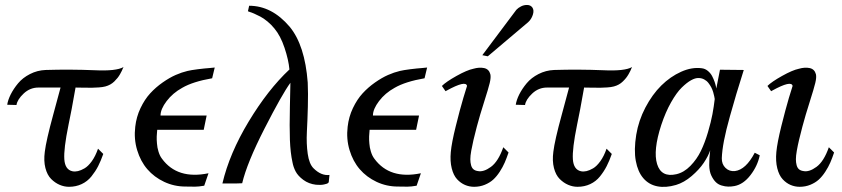

<svg xmlns="http://www.w3.org/2000/svg" viewBox="-20 -733 3366 768"><path d="M474.1 -464.8 471.7 -460Q469.7 -455.1 467.3 -449.7Q464.8 -444.3 460.2 -436.3Q455.6 -428.2 450.2 -421.4Q444.8 -414.6 437.3 -407.2Q429.7 -399.9 420.9 -395Q412.1 -390.1 401.4 -387.2Q390.6 -384.3 375 -383.3Q359.4 -382.3 348.4 -382.1Q337.4 -381.8 315.2 -382.3Q293 -382.8 282.2 -382.8Q265.1 -284.7 253.9 -232.9Q234.4 -137.2 237.3 -95.7Q240.2 -54.2 270 -47.9Q280.3 -45.9 292 -48.6Q303.7 -51.3 318.1 -59.6Q332.5 -67.9 347.2 -88.1Q361.8 -108.4 372.1 -138.2L393.1 -117.2Q383.3 -89.4 372.6 -68.4Q361.8 -47.4 345.7 -27.3Q329.6 -7.3 306.6 3.4Q283.7 14.2 255.9 14.2Q236.8 14.2 218.5 6.3Q200.2 -1.5 184.6 -17.1Q168.9 -32.7 161.6 -61Q154.3 -89.4 159.2 -126Q164.6 -170.9 192.9 -274.4Q221.2 -377.9 222.2 -382.8H133.8Q100.1 -382.8 74.7 -358.9Q49.3 -335 45.9 -313L8.8 -314Q11.7 -333 22.9 -355.5Q34.2 -377.9 52.5 -399.9Q70.8 -421.9 99.9 -436.8Q128.9 -451.7 162.1 -453.1Q259.8 -456.1 357.9 -452.1Q444.8 -447.8 474.1 -464.8Z M838.9 -462.9 828.6 -419.9Q752 -406.7 709 -381.8Q670.9 -360.8 646.5 -328.6Q622.1 -296.4 622.1 -271H806.6L794.9 -213.9H608.9L608.4 -208Q607.9 -202.6 607.7 -198.7Q607.4 -194.8 606.9 -187.3Q606.4 -179.7 606.9 -173.3Q607.4 -167 607.9 -158.7Q608.4 -150.4 609.9 -142.8Q611.3 -135.3 613.8 -127.2Q616.2 -119.1 619.6 -111.8Q623 -104.5 627.9 -98.1Q689.5 -14.2 814 -40L796.9 9.8Q786.6 11.7 776.4 12.7Q766.1 13.7 759.8 13.7Q753.4 13.7 741 13.4Q728.5 13.2 721.7 13.2Q676.8 13.2 636.7 -5.6Q596.7 -24.4 569.3 -56.2Q542 -87.9 528.6 -132.6Q515.1 -177.2 521 -226.1Q525.4 -265.6 542 -300.5Q558.6 -335.4 580.8 -359.6Q603 -383.8 630.6 -403.1Q658.2 -422.4 682.6 -433.1Q707 -443.8 730 -449.2Q744.1 -452.6 771.5 -456.1Q798.8 -459.5 818.8 -460.9Z M1297.9 -33.2 1294.9 -3.9Q1293.9 -2.4 1291.5 -0.2Q1289.1 2 1275.9 4.9Q1262.7 7.8 1243.7 5.9Q1214.8 2.4 1193.4 -13.4Q1171.9 -29.3 1162.6 -47.1Q1153.3 -64.9 1149.9 -84Q1141.6 -121.6 1139.6 -173.6Q1137.7 -225.6 1139.6 -306.6Q1141.6 -387.7 1141.6 -401.9Q1108.4 -356.4 1038.1 -218.8Q967.8 -81.1 948.7 0Q947.8 1 869.6 1Q897.9 -119.6 974.9 -247.1Q1051.8 -374.5 1137.7 -455.1Q1134.3 -493.2 1118.2 -541.5Q1102.1 -589.8 1077.6 -619.1Q1065.4 -634.3 1050 -647Q1034.7 -659.7 1021.2 -666.7Q1007.8 -673.8 996.3 -678.7Q984.9 -683.6 978 -685.5L971.7 -688L976.6 -710Q1067.4 -710 1138.7 -626Q1199.7 -552.2 1210.9 -402.8Q1212.9 -359.9 1211.4 -306.2Q1210 -252.4 1207.5 -205.3Q1205.1 -158.2 1210.9 -117.7Q1216.8 -77.1 1233.9 -60.1Q1264.6 -29.3 1297.9 -33.2Z M1688.5 -462.9 1678.2 -419.9Q1601.6 -406.7 1558.6 -381.8Q1520.5 -360.8 1496.1 -328.6Q1471.7 -296.4 1471.7 -271H1656.2L1644.5 -213.9H1458.5L1458 -208Q1457.5 -202.6 1457.3 -198.7Q1457 -194.8 1456.5 -187.3Q1456.1 -179.7 1456.5 -173.3Q1457 -167 1457.5 -158.7Q1458 -150.4 1459.5 -142.8Q1460.9 -135.3 1463.4 -127.2Q1465.8 -119.1 1469.2 -111.8Q1472.7 -104.5 1477.5 -98.1Q1539.1 -14.2 1663.6 -40L1646.5 9.8Q1636.2 11.7 1626 12.7Q1615.7 13.7 1609.4 13.7Q1603 13.7 1590.6 13.4Q1578.1 13.2 1571.3 13.2Q1526.4 13.2 1486.3 -5.6Q1446.3 -24.4 1418.9 -56.2Q1391.6 -87.9 1378.2 -132.6Q1364.7 -177.2 1370.6 -226.1Q1375 -265.6 1391.6 -300.5Q1408.2 -335.4 1430.4 -359.6Q1452.6 -383.8 1480.2 -403.1Q1507.8 -422.4 1532.2 -433.1Q1556.6 -443.8 1579.6 -449.2Q1593.8 -452.6 1621.1 -456.1Q1648.4 -459.5 1668.5 -460.9Z M2014.2 -123Q2006.8 -101.1 1999 -83Q1991.2 -64.9 1979 -46.1Q1966.8 -27.3 1952.9 -14.6Q1939 -2 1919.2 6.1Q1899.4 14.2 1876.5 14.2Q1857.4 14.2 1840.1 6.8Q1822.8 -0.5 1808.3 -16.1Q1793.9 -31.7 1786.9 -59.8Q1779.8 -87.9 1783.2 -125Q1786.6 -162.1 1803 -228Q1819.3 -293.9 1833.5 -341.8L1848.1 -389.2Q1843.8 -413.1 1766.6 -370.6Q1763.7 -369.1 1762.2 -368.2L1747.6 -389.2Q1764.2 -405.8 1805.9 -429.2Q1847.7 -452.6 1873.5 -458Q1897 -464.8 1916.5 -460.7Q1936 -456.5 1941.4 -436Q1944.3 -423.8 1939 -401.4Q1933.6 -378.9 1916.5 -325.4Q1899.4 -272 1887.2 -226.1Q1878.9 -194.3 1873.8 -172.6Q1868.7 -150.9 1865 -130.1Q1861.3 -109.4 1861.3 -96.2Q1861.3 -83 1864.3 -72.3Q1867.2 -61.5 1873.8 -55.9Q1880.4 -50.3 1891.1 -48.8Q1914.1 -43.9 1943.6 -65.4Q1973.1 -86.9 1993.2 -144ZM2109.4 -703.1Q2117.2 -691.9 2111.3 -673.8Q2105.5 -655.8 2092.3 -644L1931.2 -507.8L1909.2 -512.2L2045.4 -693.8Q2052.7 -701.7 2064.2 -707.5Q2075.7 -713.4 2088.9 -713.1Q2102.1 -712.9 2109.4 -703.1Z M2508.3 -464.8 2505.9 -460Q2503.9 -455.1 2501.5 -449.7Q2499 -444.3 2494.4 -436.3Q2489.7 -428.2 2484.4 -421.4Q2479 -414.6 2471.4 -407.2Q2463.9 -399.9 2455.1 -395Q2446.3 -390.1 2435.5 -387.2Q2424.8 -384.3 2409.2 -383.3Q2393.6 -382.3 2382.6 -382.1Q2371.6 -381.8 2349.4 -382.3Q2327.1 -382.8 2316.4 -382.8Q2299.3 -284.7 2288.1 -232.9Q2268.6 -137.2 2271.5 -95.7Q2274.4 -54.2 2304.2 -47.9Q2314.5 -45.9 2326.2 -48.6Q2337.9 -51.3 2352.3 -59.6Q2366.7 -67.9 2381.3 -88.1Q2396 -108.4 2406.2 -138.2L2427.2 -117.2Q2417.5 -89.4 2406.7 -68.4Q2396 -47.4 2379.9 -27.3Q2363.8 -7.3 2340.8 3.4Q2317.9 14.2 2290 14.2Q2271 14.2 2252.7 6.3Q2234.4 -1.5 2218.8 -17.1Q2203.1 -32.7 2195.8 -61Q2188.5 -89.4 2193.4 -126Q2198.7 -170.9 2227.1 -274.4Q2255.4 -377.9 2256.3 -382.8H2168Q2134.3 -382.8 2108.9 -358.9Q2083.5 -335 2080.1 -313L2043 -314Q2045.9 -333 2057.1 -355.5Q2068.4 -377.9 2086.7 -399.9Q2105 -421.9 2134 -436.8Q2163.1 -451.7 2196.3 -453.1Q2293.9 -456.1 2392.1 -452.1Q2479 -447.8 2508.3 -464.8Z M3019 -111.8Q3010.3 -69.3 2981.9 -32.5Q2953.6 4.4 2918 11.2Q2904.8 13.7 2892.6 13.4Q2880.4 13.2 2866.5 9Q2852.5 4.9 2842.8 -4.9Q2833 -14.6 2825.2 -31Q2817.4 -47.4 2816.9 -72.3Q2816.4 -97.2 2820.8 -131.8Q2813 -108.4 2794.9 -81.5Q2776.9 -54.7 2746.6 -28.8Q2716.3 -2.9 2684.1 6.8Q2642.6 19 2608.9 12.2Q2575.2 5.4 2553.2 -20.3Q2531.2 -45.9 2523.2 -89.4Q2515.1 -132.8 2524.9 -193.8Q2534.2 -250.5 2561.5 -302.7Q2588.9 -355 2625.2 -390.9Q2661.6 -426.8 2704.6 -446Q2747.6 -465.3 2787.1 -460Q2800.3 -458.5 2811.3 -449.5Q2822.3 -440.4 2828.4 -428.7Q2834.5 -417 2838.4 -405.8Q2842.3 -394.5 2843.8 -386.7L2845.2 -378.9L2859.9 -454.1L2955.1 -453.1Q2935.1 -389.2 2925.5 -357.4Q2916 -325.7 2899.9 -268.6Q2883.8 -211.4 2876 -170.7Q2868.2 -129.9 2867.2 -100.1Q2866.7 -76.2 2882.1 -61.3Q2897.5 -46.4 2919.9 -48.8Q2963.4 -54.2 2999 -122.1ZM2838.9 -336.9Q2837.9 -342.3 2836.9 -347.9Q2835.9 -353.5 2832.8 -364.3Q2829.6 -375 2825 -383.8Q2820.3 -392.6 2813.5 -401.4Q2806.6 -410.2 2796.4 -415.5Q2786.1 -420.9 2773.9 -420.9Q2761.2 -421.4 2744.4 -412.1Q2727.5 -402.8 2707 -382.8Q2686.5 -362.8 2664.3 -323.7Q2642.1 -284.7 2625 -232.9Q2591.8 -130.9 2608.4 -76.7Q2625 -22.5 2685.1 -36.1Q2715.8 -43 2741.7 -69.6Q2767.6 -96.2 2783.4 -128.9Q2799.3 -161.6 2811.8 -203.9Q2824.2 -246.1 2829.8 -276.4Q2835.4 -306.6 2838.9 -336.9Z M3316.4 -123Q3309.1 -101.1 3301.3 -83Q3293.5 -64.9 3281.2 -46.1Q3269 -27.3 3255.1 -14.6Q3241.2 -2 3221.4 6.1Q3201.7 14.2 3178.7 14.2Q3159.7 14.2 3142.3 6.8Q3125 -0.5 3110.6 -16.1Q3096.2 -31.7 3089.1 -59.8Q3082 -87.9 3085.4 -125Q3088.9 -162.1 3105.2 -228Q3121.6 -293.9 3135.7 -341.8L3150.4 -389.2Q3146 -413.1 3068.8 -370.6Q3065.9 -369.1 3064.5 -368.2L3049.8 -389.2Q3066.4 -405.8 3108.2 -429.2Q3149.9 -452.6 3175.8 -458Q3199.2 -464.8 3218.8 -460.7Q3238.3 -456.5 3243.7 -436Q3246.6 -423.8 3241.2 -401.4Q3235.8 -378.9 3218.8 -325.4Q3201.7 -272 3189.5 -226.1Q3181.2 -194.3 3176 -172.6Q3170.9 -150.9 3167.2 -130.1Q3163.6 -109.4 3163.6 -96.2Q3163.6 -83 3166.5 -72.3Q3169.4 -61.5 3176 -55.9Q3182.6 -50.3 3193.4 -48.8Q3216.3 -43.9 3245.8 -65.4Q3275.4 -86.9 3295.4 -144Z"/></svg>

Font: GFS Olga
Style: Regular
Weight: 400
Designer: George Matthiopoulos
Foundry: George Matthiopoulos
Version: Version 1.0